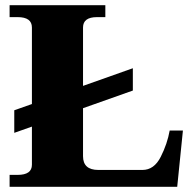

<svg xmlns="http://www.w3.org/2000/svg" viewBox="-20 -720 745 740"><path d="M685 -217 663 0H17V-46H48Q103 -46 103 -85V-232L35 -208V-295L103 -319V-614Q103 -654 48 -654H17V-700H386V-654H354Q300 -654 300 -614V-389L492 -457V-371L300 -303V-118Q300 -65 359 -65H529Q574 -65 599.5 -115.5Q625 -166 634 -217Z"/></svg>

Font: Taviraj ExtraBold
Style: Regular
Weight: 800
Designer: Katatrad Team
Foundry: CadsonDemak
Version: Version 1.001